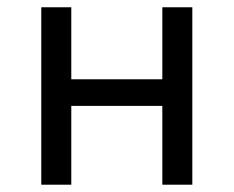

<svg xmlns="http://www.w3.org/2000/svg" viewBox="-20 -506 640 526"><path d="M93.1 0V-486.1H175.3V-288.8H424.7V-486.1H506.9V0H424.7V-215.9H175.3V0Z"/></svg>

Font: Source Code Pro ExtraLight
Style: Regular
Weight: 200
Monospace: yes
Designer: Paul D. Hunt, Teo Tuominen
Foundry: Adobe
Version: Version 1.026;hotconv 1.1.0;makeotfexe 2.6.0